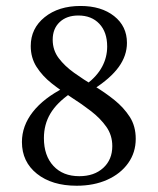

<svg xmlns="http://www.w3.org/2000/svg" viewBox="-20 -602 521 634"><path d="M233.1 11.3Q151.6 11.3 102 -28.2Q52.4 -67.7 52.4 -133.1Q52.4 -186.3 88.3 -232.3Q124.2 -278.2 192.7 -312.9L213.7 -294.4Q167.7 -262.9 146.4 -227Q125 -191.1 125 -146Q125 -87.9 156.5 -54Q187.9 -20.2 241.9 -20.2Q291.1 -20.2 321 -47.6Q350.8 -75 350.8 -119.4Q350.8 -155.6 331 -183.5Q311.3 -211.3 281 -234.7Q250.8 -258.1 216.1 -280.2Q181.5 -302.4 150.8 -326.6Q120.2 -350.8 100.8 -381Q81.5 -411.3 81.5 -450Q81.5 -508.1 127.4 -545.2Q173.4 -582.3 246 -582.3Q314.5 -582.3 356.9 -548.8Q399.2 -515.3 399.2 -460.5Q399.2 -418.5 372.2 -381Q345.2 -343.5 288.7 -307.3L266.1 -324.2Q300.8 -350.8 317.3 -381.9Q333.9 -412.9 333.9 -448.4Q333.9 -496 308.1 -523.4Q282.3 -550.8 238.7 -550.8Q200 -550.8 177 -529Q154 -507.3 154 -471Q154 -436.3 173.8 -410.1Q193.5 -383.9 224.6 -361.7Q255.6 -339.5 291.1 -318.1Q326.6 -296.8 357.7 -271.8Q388.7 -246.8 408.5 -216.1Q428.2 -185.5 428.2 -143.5Q428.2 -98.4 403.2 -63.3Q378.2 -28.2 334.3 -8.5Q290.3 11.3 233.1 11.3Z"/></svg>

Font: Playfair 12pt
Style: Regular
Weight: 400
Designer: Claus Eggers Sørensen
Foundry: Claus Eggers Sørensen
Version: Version 2.000;gftools[0.9.28]